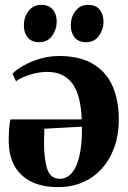

<svg xmlns="http://www.w3.org/2000/svg" viewBox="-20 -760 526 792"><path d="M219 12Q124.5 12 71 -36.2Q17.5 -84.5 16 -175Q16 -210.5 18 -233Q20 -255.5 23.5 -267.5H317Q315.5 -316 306.2 -352.8Q297 -389.5 279.5 -414Q262 -438.5 235.8 -451Q209.5 -463.5 174.5 -463.5Q141.5 -463.5 104.5 -452.2Q67.5 -441 46 -424.5L31.5 -456Q46.5 -472 76.2 -489Q106 -506 144.5 -517.5Q183 -529 223.5 -529Q308 -529 362.5 -497Q417 -465 443.5 -406.5Q470 -348 470 -268Q470 -202.5 451 -150.8Q432 -99 398.2 -62.5Q364.5 -26 318.8 -7Q273 12 219 12ZM227.5 -22.5Q247.5 -22.5 264.2 -35Q281 -47.5 293.2 -73.5Q305.5 -99.5 312 -140Q318.5 -180.5 318 -237.5L163 -229Q162.5 -214.5 162.2 -199.5Q162 -184.5 161.5 -170Q162 -98 175.8 -60.2Q189.5 -22.5 227.5 -22.5ZM142 -586Q110.5 -586 94.5 -605.2Q78.5 -624.5 78.5 -655Q78.5 -689.5 98 -714.8Q117.5 -740 149.5 -740H150.5Q181.5 -740 197.8 -720.5Q214 -701 214 -670.5Q214 -638.5 195 -612.2Q176 -586 142.5 -586ZM335.5 -586Q304 -586 288 -605.2Q272 -624.5 272 -655Q272 -689.5 291.2 -714.8Q310.5 -740 343 -740H344Q375 -740 391 -720.5Q407 -701 407 -670.5Q407 -638.5 388 -612.2Q369 -586 336.5 -586Z"/></svg>

Font: Merriweather 120pt
Style: Bold
Weight: 700
Designer: Eben Sorkin
Foundry: Eben Sorkin
Version: Version 2.100